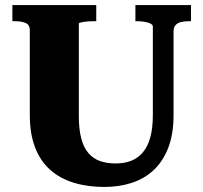

<svg xmlns="http://www.w3.org/2000/svg" viewBox="-20 -730 805 760"><path d="M292 -272Q292 -219 301.5 -182.5Q311 -146 330 -124Q349 -102 376 -92.5Q403 -83 438 -83Q472 -83 499 -93.5Q526 -104 545.5 -127Q565 -150 575 -186.5Q585 -223 585 -275V-625Q585 -630 580 -634Q575 -638 566 -640.5Q557 -643 546 -644.5Q535 -646 525 -646H516V-710H736V-646H726Q709 -646 695.5 -642.5Q682 -639 674.5 -630Q667 -621 667 -605V-275Q667 -199 646 -145Q625 -91 588 -56.5Q551 -22 501 -6Q451 10 393 10Q327 10 272.5 -6.5Q218 -23 179 -57.5Q140 -92 119 -146Q98 -200 98 -275V-610Q98 -632 81.5 -639Q65 -646 39 -646H29V-710H361V-646H352Q342 -646 331.5 -645.5Q321 -645 312 -643.5Q303 -642 297.5 -640.5Q292 -639 292 -636Z"/></svg>

Font: Roboto Serif 36pt
Style: Bold
Weight: 700
Version: Version 1.008